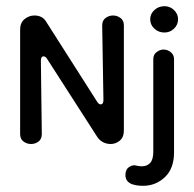

<svg xmlns="http://www.w3.org/2000/svg" viewBox="-20 -455 625 620"><path d="M80 10Q67 10 56 2Q45 -6 45 -22V-359Q45 -382 59.5 -393.5Q74 -405 91 -405Q117 -405 129 -385L294 -126Q299 -118 305 -118Q314 -118 314 -132L310 -373Q310 -389 321 -397Q332 -405 345 -405Q358 -405 369 -397Q380 -389 380 -373V-34Q380 -12 367 -1Q354 10 337 10Q325 10 313.5 4.5Q302 -1 294 -13L132 -265Q127 -273 121 -273Q112 -273 112 -259L115 -22Q115 -6 104.5 2Q94 10 80 10ZM442 145Q422 145 407 140Q385 132 385 110Q385 92 397.5 84Q410 76 421 80Q426 81 430 81.5Q434 82 438 82Q455 82 465 71Q475 60 475 35V-264Q475 -279 486 -287Q497 -295 508 -295Q521 -295 531.5 -286.5Q542 -278 542 -264V37Q542 89 512.5 117Q483 145 442 145ZM511 -350Q492 -350 478.5 -362.5Q465 -375 465 -393Q465 -410 478.5 -422.5Q492 -435 511 -435Q529 -435 542 -422.5Q555 -410 555 -393Q555 -375 542 -362.5Q529 -350 511 -350Z"/></svg>

Font: Dongle
Style: Regular
Weight: 400
Designer: Yanghee Ryu
Foundry: Yanghee Ryu
Version: Version 2.000